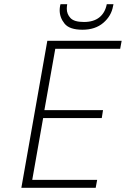

<svg xmlns="http://www.w3.org/2000/svg" viewBox="-20 -897 601 917"><path d="M520 -868Q512 -821 473.5 -788Q435 -755 374 -755Q312 -755 288.5 -784Q265 -813 265 -848Q265 -858 267 -869L269 -877H301Q299 -865 299 -855Q299 -830 316.5 -811Q334 -792 381 -792Q427 -792 454.5 -814Q482 -836 490 -877H522ZM244 -664 192 -371H472L466 -333H186L134 -38H444L437 0H82L206 -702H561L554 -664Z"/></svg>

Font: Fz Poppins ExtLt
Style: Italic
Weight: 200
Italic angle: -10°
Designer: Ninad Kale (Devanagari), Jonny Pinhorn (Latin)
Foundry: Indian Type Foundry
Version: Vit hóa bi Vntype.Com & FontZin.Com